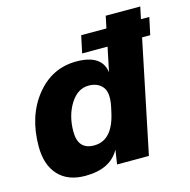

<svg xmlns="http://www.w3.org/2000/svg" viewBox="-108 -836 945 956"><g transform="rotate(-15 364.0 -358.0)"><path d="M728 -668 709 -579H667L547 0H383L394 -74Q347 14 216 14Q127 14 78 -39Q29 -92 29 -187Q29 -343 111 -445.5Q193 -548 319 -548Q450 -548 463 -454L489 -579H358L377 -668H507L520 -730H698L685 -668ZM215 -214Q215 -121 298 -121Q392 -121 422 -255L429 -287Q443 -356 418.5 -386Q394 -416 347 -416Q290 -416 252.5 -356Q215 -296 215 -214Z"/></g></svg>

Font: Nacelle Heavy
Style: Italic
Weight: 800
Italic angle: -12°
Designer: Sora Sagano
Foundry: Sora Sagano
Version: Version 1.000;FEAKit 1.0